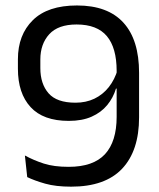

<svg xmlns="http://www.w3.org/2000/svg" viewBox="-20 -671 580 702"><path d="M261.5 -651Q374 -651 431.2 -588.2Q488.5 -525.5 488.5 -404.5V-242Q488.5 -120 426.5 -54.2Q364.5 11.5 240 11.5Q184 11.5 145.2 0.5Q106.5 -10.5 79.5 -23.5L71 -102.5Q103 -85 140 -73Q177 -61 231 -61Q321 -61 363.8 -107.2Q406.5 -153.5 406.5 -244V-412Q406.5 -496 370.8 -538.8Q335 -581.5 260 -581.5Q192.5 -581.5 160 -545.8Q127.5 -510 127.5 -453.5V-422Q127.5 -364.5 157.5 -330Q187.5 -295.5 256 -295.5Q294.5 -295.5 325.2 -310.2Q356 -325 377.8 -352.5Q399.5 -380 410.5 -417.5L418 -347H404Q394 -313.5 372 -286.8Q350 -260 315.2 -244.5Q280.5 -229 231.5 -229Q138 -229 91.8 -279.5Q45.5 -330 45.5 -419.5V-454.5Q45.5 -543.5 100 -597.2Q154.5 -651 261.5 -651Z"/></svg>

Font: Anek Devanagari Medium
Style: Regular
Weight: 400
Version: Version 1.003